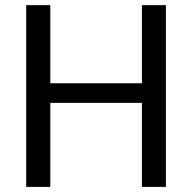

<svg xmlns="http://www.w3.org/2000/svg" viewBox="-20 -731 753 751"><path d="M176.8 -710.9V-405.3H535.2V-710.9H628.9V0H535.2V-328.6H176.8V0H82.5V-710.9Z"/></svg>

Font: Vazirmatn RD FD
Style: Regular
Weight: 400
Designer: Saber Rastikerdar
Foundry: Saber Rastikerdar
Version: Version 33.003